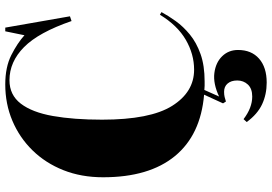

<svg xmlns="http://www.w3.org/2000/svg" viewBox="-172 -612 1034 730"><g transform="rotate(-90 345.0 -247.0)"><path d="M396 250Q351 250 313.5 232.5Q276 215 246 174L257 162Q300 195 343 195Q373 195 388.5 178.5Q404 162 404 138Q404 115 392.5 101.5Q381 88 361 88Q350 88 341.5 90Q333 92 324 95L317 84L350 12Q197 -1 116.5 -99Q36 -197 36 -372Q36 -455 63 -523Q90 -591 138.5 -640.5Q187 -690 251 -717Q315 -744 389 -744Q455 -744 500.5 -721Q546 -698 576 -671L591 -744H605L648 -498L630 -492Q587 -617 531 -672.5Q475 -728 405 -728Q349 -728 316 -685Q283 -642 269 -563Q255 -484 255 -376Q255 -193 307.5 -109.5Q360 -26 445 -26Q504 -26 558.5 -57.5Q613 -89 654 -156L664 -150Q650 -124 629.5 -95.5Q609 -67 578.5 -42Q548 -17 504.5 -1.5Q461 14 400 14Q392 14 384 14Q376 14 368 13L343 69Q392 46 432 51Q472 56 496 80.5Q520 105 520 141Q520 192 487 221Q454 250 396 250Z"/></g></svg>

Font: Literata 72pt ExtraBold
Style: Regular
Weight: 800
Designer: Latin by Veronika Burian and Jose Scaglione. Greek by Irene Vlachou. Cyrillic by Vera Evstafieva.
Foundry: TypeTogether
Version: Version 3.002